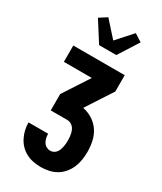

<svg xmlns="http://www.w3.org/2000/svg" viewBox="-241 -1075 982 1161"><g transform="rotate(30 250.0 -494.5)"><path d="M252 0Q226 0 200 -5Q174 -10 150.5 -22Q127 -34 108.5 -53Q90 -72 78 -95.5Q66 -119 60 -144.5Q54 -170 54 -197H191Q191 -182 194 -168Q197 -154 204.5 -141.5Q212 -129 225 -121.5Q238 -114 252 -114Q264 -114 274.5 -119Q285 -124 292.5 -133Q300 -142 304 -152.5Q308 -163 310.5 -174.5Q313 -186 314 -197.5Q315 -209 315 -220Q315 -232 314 -243.5Q313 -255 310.5 -266.5Q308 -278 303.5 -289Q299 -300 291 -308.5Q283 -317 272.5 -322Q262 -327 250 -327H134V-441L251 -621H56V-735H415V-621L298 -441V-438Q334 -431 365.5 -410.5Q397 -390 417 -359.5Q437 -329 444.5 -292.5Q452 -256 452 -220Q452 -191 447.5 -163Q443 -135 432 -109.5Q421 -84 402.5 -62Q384 -40 360 -26Q336 -12 308 -6Q280 0 252 0ZM190 -815 101 -955 154 -989 250 -882 346 -989 399 -955 310 -815Z"/></g></svg>

Font: Iosevka Curly Heavy
Style: Regular
Weight: 900
Monospace: yes
Designer: Belleve Invis
Foundry: Belleve Invis
Version: Version 22.1.2; ttfautohint (v1.8.4)